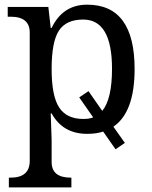

<svg xmlns="http://www.w3.org/2000/svg" viewBox="-20 -566 654 826"><path d="M467.8 -21 517.1 48.8 477.1 76.2 423.8 0Q396 9.8 355 9.8Q250.5 9.8 202.1 -78.1H198.2Q202.1 25.4 202.1 35.2V130.9Q202.1 198.2 284.2 198.2H287.1V240.2H18.1V198.2H25.9Q107.9 198.2 107.9 126V-425.8Q107.9 -494.1 25.9 -494.1H13.2V-536.1H188L198.2 -445.8H202.1Q250 -545.9 355 -545.9Q559.1 -545.9 559.1 -269Q559.1 -83 467.8 -21ZM380.9 -61 320.8 -147 360.8 -173.8 419.9 -88.9Q461.9 -140.1 461.9 -270Q461.9 -481.9 337.9 -481.9Q264.6 -481.9 233.4 -434.1Q202.1 -386.2 202.1 -269Q202.1 -153.3 234.4 -103.8Q266.6 -54.2 338.9 -54.2Q364.3 -54.2 380.9 -61Z"/></svg>

Font: Noto Serif
Style: Regular
Weight: 400
Designer: Monotype Design team
Foundry: Monotype Imaging Inc.
Version: Version 1.02